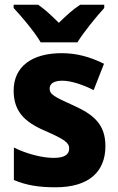

<svg xmlns="http://www.w3.org/2000/svg" viewBox="-20 -786 503 816"><path d="M153 -606H309C336 -650 390 -716 423 -752V-766H321C290 -746 263 -721 230 -689C198 -721 172 -745 142 -766H38V-752C72 -716 128 -649 153 -606ZM428 -165C428 -256 380 -298 294 -337C209 -375 191 -385 191 -410C191 -431 210 -443 245 -443C282 -443 333 -426 378 -403L422 -515C363 -544 307 -560 242 -560C117 -560 38 -504 38 -401C38 -315 82 -269 167 -232C254 -194 274 -180 274 -155C274 -128 253 -115 207 -115C160 -115 93 -132 39 -159V-21C93 2 147 10 216 10C359 10 428 -57 428 -165Z"/></svg>

Font: Noto Sans Thai Looped SemiCondensed ExtraBold
Style: Regular
Weight: 800
Width: 4
Designer: Sasikarn Vongin, Ben Mitchell
Foundry: The Fontpad Ltd
Version: Version 1.001